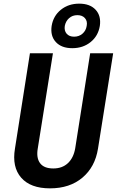

<svg xmlns="http://www.w3.org/2000/svg" viewBox="-20 -1022 640 1052"><path d="M254 10Q147 10 96 -48.5Q45 -107 62 -208L144 -730H270L187 -209Q178 -157 199.5 -128Q221 -99 272 -99Q321 -99 352 -128Q383 -157 392 -209L474 -730H600L517 -208Q501 -107 431.5 -48.5Q362 10 254 10ZM376 -758Q317 -758 286 -791.5Q255 -825 263 -880Q272 -935 313.5 -968.5Q355 -1002 414 -1002Q473 -1002 504 -968.5Q535 -935 527 -880Q518 -825 476.5 -791.5Q435 -758 376 -758ZM386 -821Q413 -821 432 -837.5Q451 -854 455 -880Q460 -906 445.5 -922.5Q431 -939 404 -939Q377 -939 358.5 -922.5Q340 -906 335 -880Q331 -854 345 -837.5Q359 -821 386 -821Z"/></svg>

Font: JetBrains Mono NL
Style: Bold Italic
Weight: 700
Italic angle: -9°
Designer: Philipp Nurullin, Konstantin Bulenkov
Foundry: JetBrains
Version: Version 2.304; ttfautohint (v1.8.4.7-5d5b)